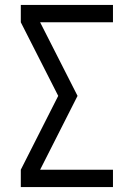

<svg xmlns="http://www.w3.org/2000/svg" viewBox="-20 -755 540 775"><path d="M64 0V-70L215 -368L64 -665V-735H436V-665H142L293 -368L142 -70H436V0Z"/></svg>

Font: Iosevka
Style: Regular
Weight: 400
Monospace: yes
Designer: Belleve Invis
Foundry: Belleve Invis
Version: Version 33.2.3; ttfautohint (v1.8.4)